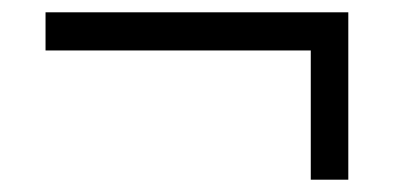

<svg xmlns="http://www.w3.org/2000/svg" viewBox="-20 -443 640 312"><path d="M546 -423V-151H485V-361H54V-423Z"/></svg>

Font: Muli-Regular
Style: Regular
Weight: 400
Version: Version 2.000